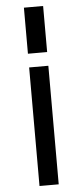

<svg xmlns="http://www.w3.org/2000/svg" viewBox="-61 -843 420 976"><g transform="rotate(-5 149.0 -355.0)"><path d="M100 -505H198V100H100ZM100 -810H198V-575H100Z"/></g></svg>

Font: Danfo
Style: Regular
Weight: 400
Version: Version 1.000;Glyphs 3.2 (3236)